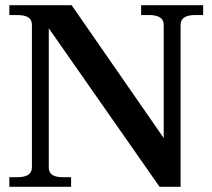

<svg xmlns="http://www.w3.org/2000/svg" viewBox="-20 -720 819 740"><path d="M16 -37H46Q75 -37 89 -46.5Q103 -56 103 -75V-624Q103 -644 89 -653Q75 -662 46 -662H16V-700H256L611 -188V-624Q611 -662 555 -662H524V-700H763V-662H732Q676 -662 676 -624V0H595L168 -611V-75Q168 -55 181.5 -46Q195 -37 223 -37H254V0H16Z"/></svg>

Font: Taviraj SemiBold
Style: Regular
Weight: 600
Designer: Katatrad Team
Foundry: CadsonDemak
Version: Version 1.001